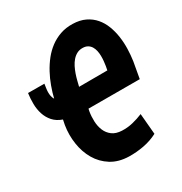

<svg xmlns="http://www.w3.org/2000/svg" viewBox="-171 -845 928 981"><g transform="rotate(-30 293.5 -354.5)"><path d="M308.6 10.7Q247.6 9.3 204.6 -17.8Q161.6 -44.9 136.5 -88.1Q111.3 -131.3 103.3 -184.8Q95.2 -238.3 104 -292.5L109.9 -321.8Q76.7 -333.5 57.1 -355.7Q37.6 -377.9 28.6 -406Q19.5 -434.1 19 -465.8Q18.6 -497.6 22.9 -528.3L119.1 -527.8Q117.7 -516.6 115.7 -504.9Q113.8 -493.2 113.5 -481.2Q113.3 -469.2 115.5 -458Q117.7 -446.8 124 -436.5Q131.8 -469.2 144.3 -503.4Q156.7 -537.6 173.8 -569.3Q190.9 -601.1 213.1 -629.2Q235.4 -657.2 262.9 -677.7Q290.5 -698.2 323.7 -709.7Q356.9 -721.2 396 -720.2Q438.5 -719.2 469.2 -704.3Q500 -689.5 521 -665Q542 -640.6 554.2 -608.9Q566.4 -577.1 571.5 -542Q576.7 -506.8 575.7 -470.5Q574.7 -434.1 569.8 -400.4L552.7 -304.2L250.5 -304.7L247.6 -291.5Q242.7 -262.7 243.9 -233.2Q245.1 -203.6 255.4 -179.2Q265.6 -154.8 286.9 -138.9Q308.1 -123 342.8 -121.6Q375 -120.1 406.5 -127.7Q438 -135.3 467.3 -147.5L478 -24.9Q439.9 -4.9 395.8 3.4Q351.6 11.7 308.6 10.7ZM379.9 -588.4Q360.8 -588.9 345.7 -581.1Q330.6 -573.2 318.8 -559.8Q307.1 -546.4 298.3 -529.1Q289.6 -511.7 283.2 -493.4Q276.9 -475.1 272.5 -457.3Q268.1 -439.5 264.6 -425.3L431.6 -425.8L436 -449.2Q438 -461.4 439.5 -476.6Q440.9 -491.7 440.7 -506.8Q440.4 -522 437.3 -536.6Q434.1 -551.3 427.2 -562.5Q420.4 -573.7 408.9 -580.8Q397.5 -587.9 379.9 -588.4Z"/></g></svg>

Font: Roboto Mono
Style: Bold Italic
Weight: 700
Designer: Google
Version: Version 2.000985; 2015; ttfautohint (v1.3)